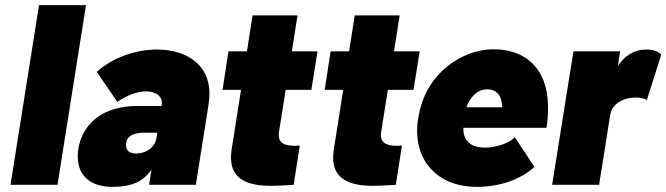

<svg xmlns="http://www.w3.org/2000/svg" viewBox="-20 -720 2596 748"><path d="M21 0H204L315 -700H132Z M592 -527C509 -527 419 -496 357 -440L437 -323C476 -350 516 -364 549 -364C588 -364 615 -344 610 -312L609 -307H514C381 -307 301 -239 285 -139C283 -129 283 -119 283 -110C283 -31 338 8 417 8C495 8 541 -14 570 -60L561 0H743L793 -316C795 -330 796 -343 796 -355C796 -473 701 -527 592 -527ZM509 -122C482 -122 471 -136 471 -155C471 -188 497 -203 540 -203H593L590 -185C584 -145 550 -122 509 -122Z M1193 -370 1217 -520H1117L1139 -660H964L942 -520H870L847 -370H919L886 -160C883 -144 880 -125 880 -106C880 -52 905 4 1034 4C1051 4 1079 3 1124 0L1148 -153C1141 -153 1134 -152 1128 -152C1121 -152 1116 -153 1110 -153C1073 -157 1066 -176 1066 -194C1066 -201 1067 -208 1068 -213L1093 -370Z M1591 -370 1615 -520H1515L1537 -660H1362L1340 -520H1268L1245 -370H1317L1284 -160C1281 -144 1278 -125 1278 -106C1278 -52 1303 4 1432 4C1449 4 1477 3 1522 0L1546 -153C1539 -153 1532 -152 1526 -152C1519 -152 1514 -153 1508 -153C1471 -157 1464 -176 1464 -194C1464 -201 1465 -208 1466 -213L1491 -370Z M1868 -145C1825 -145 1799 -162 1789 -191C1786 -200 1785 -211 1785 -222H2109C2113 -247 2115 -272 2115 -297C2115 -323 2113 -348 2108 -371C2086 -469 2015 -528 1902 -528C1807 -528 1709 -471 1656 -387C1629 -344 1616 -302 1609 -257C1606 -241 1605 -225 1605 -210C1605 -165 1616 -125 1636 -92C1675 -30 1742 8 1839 8C1926 8 2010 -21 2062 -70L1986 -185C1956 -158 1909 -145 1868 -145ZM1878 -372C1904 -372 1922 -360 1931 -336C1934 -326 1936 -315 1937 -302H1797C1802 -317 1809 -329 1817 -339C1833 -360 1853 -372 1878 -372Z M2498 -527C2449 -527 2413 -502 2387 -463L2396 -520H2214L2131 0H2314L2357 -271C2363 -312 2399 -331 2428 -337C2438 -339 2448 -340 2457 -340C2478 -340 2495 -335 2500 -330L2556 -507C2549 -516 2531 -527 2498 -527Z"/></svg>

Font: Arthouse Owned Black
Style: Italic
Weight: 900
Italic angle: -10°
Designer: Jeremy Tribby
Foundry: Tribby Type
Version: Version 1.000;PS 001.000;hotconv 1.0.88;makeotf.lib2.5.64775